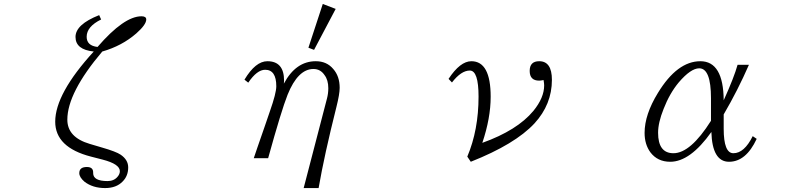

<svg xmlns="http://www.w3.org/2000/svg" viewBox="-20 -850 4040 966"><path d="M479 -773.9 488.8 -752Q416 -716.3 416 -665Q416 -620.1 470.7 -613.8Q604 -768.1 691.9 -768.1Q715.8 -768.1 715.8 -752Q715.8 -726.1 666 -682.1Q593.8 -619.1 494.6 -590.8Q318.8 -383.3 318.8 -248Q318.8 -159.2 431.6 -126L492.7 -107.9Q564 -87.4 586.9 -71.8Q625 -45.9 625 -7.8Q625 35.2 597.2 63Q565.4 96.2 508.8 96.2Q446.3 96.2 404.8 64Q378.9 41.5 378.9 21Q378.9 -9.8 417 -9.8Q448.7 -9.8 448.7 17.1V21Q448.7 61 521 61Q552.7 61 570.8 40Q583 26.4 583 11.2Q583 -24.4 496.6 -46.9L438 -62Q257.8 -108.4 257.8 -237.8Q257.8 -378.9 451.7 -590.8Q359.9 -600.1 359.9 -664.1Q359.9 -727.1 479 -773.9Z M1507.8 96.2 1625 -354Q1631.8 -379.4 1631.8 -406.2Q1631.8 -447.3 1612.8 -472.2Q1592.3 -502.9 1557.1 -502.9Q1479 -502.9 1426.8 -373Q1396 -295.4 1329.1 -54.2H1256.8L1275.9 -110.4Q1288.1 -145.5 1312.5 -215.8Q1330.1 -266.6 1337.9 -290Q1370.1 -381.3 1370.1 -416Q1370.1 -499 1314 -499Q1272.9 -499 1229 -434.1L1210 -449.2Q1265.6 -542 1325.2 -542Q1409.2 -542 1409.2 -444.3Q1409.2 -436 1408.2 -429.2Q1468.3 -542 1568.8 -542Q1624 -542 1656.7 -502.9Q1689 -466.3 1689 -408.2Q1689 -377 1672.9 -313Q1611.8 -70.3 1583 96.2ZM1604 -830.1 1668.9 -805.2 1560.1 -599.1 1531.7 -609.9Z M2236.8 -453.1Q2295.4 -542 2351.6 -542Q2448.7 -542 2448.7 -363.3Q2448.7 -255.9 2406.7 -131.3Q2582.5 -194.3 2663.6 -292Q2717.8 -358.4 2717.8 -420.4Q2717.8 -429.7 2714.8 -447.3Q2700.2 -444.3 2692.9 -444.3Q2645 -444.3 2645 -493.2Q2645 -542 2692.9 -542Q2756.8 -542 2756.8 -448.2Q2756.8 -324.7 2668.9 -229Q2571.8 -124.5 2348.6 -36.1L2331.1 -62Q2387.7 -195.8 2387.7 -364.3Q2387.7 -495.1 2343.8 -495.1Q2300.3 -495.1 2253.9 -435.1Z M3787.1 -151.4Q3733.4 -36.1 3647.9 -36.1Q3563.5 -36.1 3559.1 -186Q3452.6 -36.1 3352.1 -36.1Q3288.1 -36.1 3252 -84Q3223.1 -124 3223.1 -181.2Q3223.1 -273.4 3290 -382.3Q3387.2 -542 3503.9 -542Q3619.6 -542 3621.1 -345.2Q3673.8 -461.9 3690.9 -523.9H3748Q3691.9 -395.5 3621.1 -274.4V-202.1Q3621.1 -79.1 3669.9 -79.1Q3724.6 -79.1 3767.1 -165ZM3557.1 -242.2V-356Q3557.1 -506.3 3498 -506.3Q3455.6 -506.3 3395 -435.5Q3349.1 -380.4 3318.8 -302.2Q3291 -232.9 3291 -182.1Q3291 -79.1 3368.2 -79.1Q3454.1 -79.1 3557.1 -242.2Z"/></svg>

Font: I.Ming
Style: Regular
Weight: 400
Designer: Ichiten Fonts Project
Version: Version 5.10 Mar 24, 2018